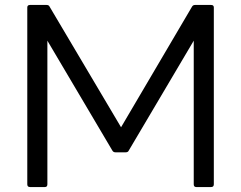

<svg xmlns="http://www.w3.org/2000/svg" viewBox="-20 -754 972 774"><path d="M101 0Q90 0 90 -11V-724Q90 -734 101 -734H168Q177 -734 180 -727L468 -241L754 -727Q758 -734 766 -734H831Q842 -734 842 -724V-11Q842 0 831 0H771Q761 0 761 -11V-590L499 -147Q496 -140 487 -140H445Q437 -140 433 -147L171 -590V-11Q171 0 161 0Z"/></svg>

Font: LINE Seed Sans TH App
Style: Regular
Weight: 400
Designer: Dalton Maag Ltd | Thai characters by Cadson Demak Co.,Ltd.
Foundry: Dalton Maag Ltd
Version: Version 1.003